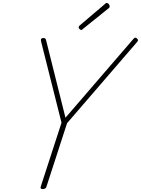

<svg xmlns="http://www.w3.org/2000/svg" viewBox="-20 -1274 960 1308"><path d="M271 14Q253 14 257 -1L399 -438L260 -991Q256 -1005 261.5 -1010Q267 -1015 274 -1015Q285 -1015 288.5 -1011.5Q292 -1008 294 -1000L426 -472L882 -1001Q893 -1015 899.5 -1017Q906 -1019 914 -1011Q919 -1006 920 -1001Q921 -996 914 -988L437 -435L296 -1Q291 14 271 14ZM534 -1070Q528 -1070 522 -1076Q516 -1082 516 -1087Q516 -1089 517 -1092Q518 -1095 520 -1098L694 -1246Q697 -1249 700 -1251.5Q703 -1254 706 -1254Q711 -1254 716 -1250.5Q721 -1247 724 -1241.5Q727 -1236 727 -1230Q727 -1228 726.5 -1225.5Q726 -1223 723 -1220L545 -1077Q541 -1074 539 -1072Q537 -1070 534 -1070Z"/></svg>

Font: Playwrite BE VLG Thin
Style: Regular
Weight: 250
Designer: Veronika Burian, José Scaglione
Foundry: TypeTogether
Version: Version 1.002